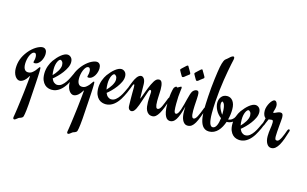

<svg xmlns="http://www.w3.org/2000/svg" viewBox="-132 -972 2596 1621"><g transform="rotate(15 1165.5 -162.0)"><path d="M154.8 -316.4Q165.5 -316.4 172.9 -312Q180.2 -307.6 184.6 -300.8Q189 -293.9 190.7 -285.2Q192.4 -276.4 192.4 -267.1Q192.4 -252.9 187.7 -236.1Q183.1 -219.2 174.1 -204.1Q165 -189 151.9 -179Q138.7 -168.9 122.1 -168.9Q111.3 -168.9 111.3 -176.8Q111.3 -182.1 114.7 -192.1Q118.2 -202.1 118.2 -219.2Q118.2 -223.6 117.7 -229.5Q117.2 -235.4 115.2 -240.7Q113.3 -246.1 109.9 -250Q106.4 -253.9 100.1 -253.9Q87.9 -253.9 78.1 -242.9Q68.4 -231.9 61.3 -215.3Q54.2 -198.7 50.5 -179.2Q46.9 -159.7 46.9 -142.6Q46.9 -124.5 50.3 -112.5Q53.7 -100.6 59.6 -93.3Q65.4 -85.9 73 -83Q80.6 -80.1 88.9 -80.1Q108.4 -80.1 122.8 -90.8Q137.2 -101.6 147.7 -114.3Q158.2 -127 164.8 -137.7Q171.4 -148.4 175.3 -148.4Q180.7 -148.4 181.2 -139.6Q181.6 -130.9 181.6 -119.6Q181.6 -110.8 180.9 -93Q180.2 -75.2 179 -53.2Q177.7 -31.2 176.3 -6.8Q174.8 17.6 173.3 39.8Q171.9 62 170.7 80.1Q169.4 98.1 168.9 107.9Q166.5 150.4 164.1 180.4Q161.6 210.4 159.2 231.4Q156.7 252.4 154.5 265.4Q152.3 278.3 149.9 287.1Q147.9 294.4 142.8 298.6Q137.7 302.7 131.8 305.2Q126 307.6 120.4 309.1Q114.7 310.5 111.8 313Q99.1 323.2 91.6 328.6Q84 334 78.6 334Q74.7 334 71.5 331.1Q68.4 328.1 68.4 321.3Q68.4 318.8 69.1 313.2Q69.8 307.6 70.8 303.7Q70.8 302.2 71.5 299.3Q72.3 296.4 73.2 289.1Q74.2 281.7 76.2 269.3Q78.1 256.8 81.1 235.8Q84 214.8 87.9 184.3Q91.8 153.8 97.2 110.8Q98.6 100.1 100.6 81.5Q102.5 63 105 40.8Q107.4 18.6 109.9 -5.4Q112.3 -29.3 113.8 -50.8Q113.8 -53.7 112.3 -53.7Q110.8 -53.7 108.6 -49.8Q106.4 -45.9 102.5 -39.8Q98.6 -33.7 93 -26.4Q87.4 -19 79.1 -11.7Q70.8 -4.4 60.1 1.2Q49.3 6.8 37.6 6.8Q26.4 6.8 15.9 -0.5Q5.4 -7.8 -2.7 -20.3Q-10.7 -32.7 -15.4 -49.8Q-20 -66.9 -20 -86.4Q-20 -128.9 -6.6 -166Q6.8 -203.1 37.1 -241.2Q51.8 -259.3 67.9 -273.4Q84 -287.6 99.9 -297.1Q115.7 -306.6 130.1 -311.5Q144.5 -316.4 154.8 -316.4Z M481 -185.1Q483.9 -185.1 486.1 -183.1Q488.3 -181.2 488.3 -177.2Q488.3 -173.3 486.8 -169.9Q479.5 -149.4 470.9 -131.3Q462.4 -113.3 455.1 -99.1Q446.3 -83 438 -68.8Q427.7 -52.7 415.3 -38.3Q402.8 -23.9 388.2 -12.9Q373.5 -2 356.4 4.4Q339.4 10.7 320.3 10.7Q306.2 10.7 289.3 5.9Q272.5 1 258.1 -12.2Q243.7 -25.4 234.1 -48.3Q224.6 -71.3 224.6 -107.4Q224.6 -124 227.8 -141.1Q231 -158.2 236.6 -173.8Q242.2 -189.5 249.3 -203.1Q256.3 -216.8 263.7 -227.1Q276.4 -244.6 290.5 -260Q304.7 -275.4 319.1 -286.9Q333.5 -298.3 347.2 -304.7Q360.8 -311 372.6 -311Q391.1 -311 405 -296.9Q418.9 -282.7 418.9 -256.3Q418.9 -233.4 407.2 -208.7Q395.5 -184.1 377.9 -160.6Q360.4 -137.2 340.3 -117.2Q320.3 -97.2 303.7 -84Q312.5 -62 326.2 -51.8Q339.8 -41.5 354 -41.5Q376 -41.5 393.3 -55.7Q410.6 -69.8 424.6 -90.3Q438.5 -110.8 449 -133.3Q459.5 -155.8 467.8 -172.9Q470.7 -178.7 473.6 -181.9Q476.6 -185.1 481 -185.1ZM291 -161.6Q291 -132.8 295.4 -110.8Q305.2 -120.6 315.2 -133.1Q325.2 -145.5 333.3 -158.7Q341.3 -171.9 346.4 -185.5Q351.6 -199.2 351.6 -211.9Q351.6 -231.4 343.3 -242.2Q335 -252.9 326.7 -252.9Q321.8 -252.9 315.7 -246.8Q309.6 -240.7 304 -229Q298.3 -217.3 294.7 -200.4Q291 -183.6 291 -161.6Z M626 -316.4Q636.7 -316.4 644 -312Q651.4 -307.6 655.8 -300.8Q660.2 -293.9 661.9 -285.2Q663.6 -276.4 663.6 -267.1Q663.6 -252.9 658.9 -236.1Q654.3 -219.2 645.3 -204.1Q636.2 -189 623 -179Q609.9 -168.9 593.3 -168.9Q582.5 -168.9 582.5 -176.8Q582.5 -182.1 585.9 -192.1Q589.4 -202.1 589.4 -219.2Q589.4 -223.6 588.9 -229.5Q588.4 -235.4 586.4 -240.7Q584.5 -246.1 581.1 -250Q577.6 -253.9 571.3 -253.9Q559.1 -253.9 549.3 -242.9Q539.6 -231.9 532.5 -215.3Q525.4 -198.7 521.7 -179.2Q518.1 -159.7 518.1 -142.6Q518.1 -124.5 521.5 -112.5Q524.9 -100.6 530.8 -93.3Q536.6 -85.9 544.2 -83Q551.8 -80.1 560.1 -80.1Q579.6 -80.1 594 -90.8Q608.4 -101.6 618.9 -114.3Q629.4 -127 636 -137.7Q642.6 -148.4 646.5 -148.4Q651.9 -148.4 652.3 -139.6Q652.8 -130.9 652.8 -119.6Q652.8 -110.8 652.1 -93Q651.4 -75.2 650.1 -53.2Q648.9 -31.2 647.5 -6.8Q646 17.6 644.5 39.8Q643.1 62 641.8 80.1Q640.6 98.1 640.1 107.9Q637.7 150.4 635.3 180.4Q632.8 210.4 630.4 231.4Q627.9 252.4 625.7 265.4Q623.5 278.3 621.1 287.1Q619.1 294.4 614 298.6Q608.9 302.7 603 305.2Q597.2 307.6 591.6 309.1Q585.9 310.5 583 313Q570.3 323.2 562.7 328.6Q555.2 334 549.8 334Q545.9 334 542.7 331.1Q539.6 328.1 539.6 321.3Q539.6 318.8 540.3 313.2Q541 307.6 542 303.7Q542 302.2 542.7 299.3Q543.5 296.4 544.4 289.1Q545.4 281.7 547.4 269.3Q549.3 256.8 552.2 235.8Q555.2 214.8 559.1 184.3Q563 153.8 568.4 110.8Q569.8 100.1 571.8 81.5Q573.7 63 576.2 40.8Q578.6 18.6 581.1 -5.4Q583.5 -29.3 585 -50.8Q585 -53.7 583.5 -53.7Q582 -53.7 579.8 -49.8Q577.6 -45.9 573.7 -39.8Q569.8 -33.7 564.2 -26.4Q558.6 -19 550.3 -11.7Q542 -4.4 531.2 1.2Q520.5 6.8 508.8 6.8Q497.6 6.8 487.1 -0.5Q476.6 -7.8 468.5 -20.3Q460.4 -32.7 455.8 -49.8Q451.2 -66.9 451.2 -86.4Q451.2 -128.9 464.6 -166Q478 -203.1 508.3 -241.2Q522.9 -259.3 539.1 -273.4Q555.2 -287.6 571 -297.1Q586.9 -306.6 601.3 -311.5Q615.7 -316.4 626 -316.4Z M952.1 -185.1Q955.1 -185.1 957.3 -183.1Q959.5 -181.2 959.5 -177.2Q959.5 -173.3 958 -169.9Q950.7 -149.4 942.1 -131.3Q933.6 -113.3 926.3 -99.1Q917.5 -83 909.2 -68.8Q898.9 -52.7 886.5 -38.3Q874 -23.9 859.4 -12.9Q844.7 -2 827.6 4.4Q810.5 10.7 791.5 10.7Q777.3 10.7 760.5 5.9Q743.7 1 729.2 -12.2Q714.8 -25.4 705.3 -48.3Q695.8 -71.3 695.8 -107.4Q695.8 -124 699 -141.1Q702.1 -158.2 707.8 -173.8Q713.4 -189.5 720.5 -203.1Q727.5 -216.8 734.9 -227.1Q747.6 -244.6 761.7 -260Q775.9 -275.4 790.3 -286.9Q804.7 -298.3 818.4 -304.7Q832 -311 843.8 -311Q862.3 -311 876.2 -296.9Q890.1 -282.7 890.1 -256.3Q890.1 -233.4 878.4 -208.7Q866.7 -184.1 849.1 -160.6Q831.5 -137.2 811.5 -117.2Q791.5 -97.2 774.9 -84Q783.7 -62 797.4 -51.8Q811 -41.5 825.2 -41.5Q847.2 -41.5 864.5 -55.7Q881.8 -69.8 895.8 -90.3Q909.7 -110.8 920.2 -133.3Q930.7 -155.8 939 -172.9Q941.9 -178.7 944.8 -181.9Q947.8 -185.1 952.1 -185.1ZM762.2 -161.6Q762.2 -132.8 766.6 -110.8Q776.4 -120.6 786.4 -133.1Q796.4 -145.5 804.4 -158.7Q812.5 -171.9 817.6 -185.5Q822.8 -199.2 822.8 -211.9Q822.8 -231.4 814.5 -242.2Q806.2 -252.9 797.9 -252.9Q793 -252.9 786.9 -246.8Q780.8 -240.7 775.1 -229Q769.5 -217.3 765.9 -200.4Q762.2 -183.6 762.2 -161.6Z M1301.8 -185.1Q1304.7 -185.1 1306.9 -182.9Q1309.1 -180.7 1309.1 -176.8Q1309.1 -172.9 1307.6 -169.4Q1292.5 -126 1279.8 -93Q1267.1 -60.1 1254.2 -38.1Q1241.2 -16.1 1227.5 -4.9Q1213.9 6.3 1197.3 6.3Q1176.8 6.3 1164.1 -3.2Q1151.4 -12.7 1144 -27.8Q1136.7 -43 1134.3 -61.8Q1131.8 -80.6 1131.8 -99.1Q1131.8 -112.3 1132.3 -125.2Q1132.8 -138.2 1133.5 -149.9Q1134.3 -161.6 1134.8 -170.9Q1135.3 -180.2 1135.3 -186Q1135.3 -195.3 1132.1 -199.5Q1128.9 -203.6 1125 -203.6Q1120.6 -203.6 1117.7 -199.5Q1114.7 -195.3 1112.8 -189.9Q1110.4 -184.1 1105.5 -168.9Q1100.6 -153.8 1094.2 -134.8Q1087.9 -115.7 1080.8 -95Q1073.7 -74.2 1067.9 -57.6Q1060.1 -36.1 1053 -22.7Q1045.9 -9.3 1039.6 -2Q1033.2 5.4 1027.1 8.1Q1021 10.7 1015.6 10.7Q1010.7 10.7 1005.6 8.8Q1000.5 6.8 996.3 2.4Q992.2 -2 989.3 -9.5Q986.3 -17.1 986.3 -28.8Q985.4 -53.7 985.1 -82.8Q984.9 -111.8 984.9 -139.6Q984.9 -152.8 985.1 -165Q985.4 -177.2 985.4 -187.5Q985.4 -201.7 983.9 -207.8Q982.4 -213.9 980 -213.9Q974.6 -213.9 970.9 -203.4Q967.3 -192.9 958.5 -170.9Q955.6 -163.6 952.4 -160.6Q949.2 -157.7 945.8 -157.7Q942.9 -157.7 940.7 -159.9Q938.5 -162.1 938.5 -167.5Q938.5 -170.4 940.9 -178Q943.4 -185.5 947 -194.6Q950.7 -203.6 954.3 -213.1Q958 -222.7 960.9 -229.5Q965.3 -240.7 971.4 -252.7Q977.5 -264.6 985.1 -274.7Q992.7 -284.7 1001.7 -291.3Q1010.7 -297.9 1021.5 -297.9Q1035.6 -297.9 1046.6 -282.2Q1057.6 -266.6 1058.6 -234.9Q1059.1 -209.5 1059.3 -186.8Q1059.6 -164.1 1060.1 -147.2Q1060.5 -130.4 1060.8 -120.4Q1061 -110.4 1061.5 -110.4Q1062.5 -110.4 1065.9 -119.1Q1069.3 -127.9 1074.7 -142.3Q1080.1 -156.7 1086.9 -175Q1093.8 -193.4 1101.3 -212.2Q1108.9 -231 1117.2 -248.3Q1125.5 -265.6 1133.8 -278.8Q1142.6 -293 1152.6 -300.3Q1162.6 -307.6 1175.3 -307.6Q1192.9 -307.6 1200.7 -286.9Q1208.5 -266.1 1208.5 -231Q1208.5 -222.2 1208 -209.5Q1207.5 -196.8 1206.8 -182.6Q1206.1 -168.5 1205.6 -154.3Q1205.1 -140.1 1205.1 -128.4Q1205.1 -108.4 1206.8 -95.9Q1208.5 -83.5 1211.4 -76.7Q1214.4 -69.8 1217.8 -67.4Q1221.2 -64.9 1224.6 -64.9Q1234.4 -64.9 1242.4 -73.7Q1250.5 -82.5 1257.8 -97.7Q1265.1 -112.8 1272.5 -132.1Q1279.8 -151.4 1288.6 -172.9Q1293 -185.1 1301.8 -185.1Z M1622.1 -169.9Q1606.4 -126.5 1594 -93.5Q1581.5 -60.5 1568.8 -38.3Q1556.2 -16.1 1541.3 -4.9Q1526.4 6.3 1506.3 6.3Q1489.3 6.3 1477.5 -3.7Q1465.8 -13.7 1459 -29.1Q1452.1 -44.4 1449.2 -63Q1446.3 -81.5 1446.3 -98.6Q1446.3 -111.3 1446.3 -123Q1446.3 -134.8 1447.3 -145Q1436.5 -101.6 1425.5 -72.3Q1414.6 -43 1403.3 -25.4Q1392.1 -7.8 1379.6 -0.2Q1367.2 7.3 1353.5 7.3Q1343.3 7.3 1332.8 2.2Q1322.3 -2.9 1313.5 -17.6Q1304.7 -32.2 1299.1 -58.8Q1293.5 -85.4 1293.5 -128.9Q1293.5 -139.6 1293.9 -155Q1294.4 -170.4 1295.9 -187.3Q1297.4 -204.1 1299.6 -220.5Q1301.8 -236.8 1305.2 -250Q1306.6 -255.9 1309.1 -264.2Q1311.5 -272.5 1314 -274.9Q1319.3 -279.8 1323 -283.7Q1326.7 -287.6 1329.1 -287.6Q1332.5 -287.6 1334.7 -284.9Q1336.9 -282.2 1339.4 -282.2Q1340.8 -282.2 1345 -284.7Q1349.1 -287.1 1354 -290Q1358.9 -293 1363.5 -295.4Q1368.2 -297.9 1370.1 -297.9Q1376 -297.9 1376 -287.1Q1376 -284.2 1375.5 -280.3Q1375 -276.4 1374 -271Q1369.6 -239.7 1367.9 -210.7Q1366.2 -181.6 1366.2 -148.4Q1366.2 -129.9 1366.7 -114.7Q1367.2 -99.6 1368.9 -88.6Q1370.6 -77.6 1374.5 -71.5Q1378.4 -65.4 1385.3 -65.4Q1395 -65.4 1403.3 -78.4Q1411.6 -91.3 1418.7 -111.8Q1425.8 -132.3 1432.1 -157.2Q1438.5 -182.1 1444.3 -205.8Q1450.2 -229.5 1456.3 -249.5Q1462.4 -269.5 1468.8 -279.8Q1475.1 -289.6 1485.6 -295.9Q1496.1 -302.2 1505.4 -302.2Q1516.1 -302.2 1520.8 -294.2Q1525.4 -286.1 1525.4 -263.2Q1525.4 -246.6 1524.4 -231.9Q1523.4 -217.3 1522.5 -201.7Q1521.5 -186 1520.5 -168.2Q1519.5 -150.4 1519.5 -128.4Q1519.5 -108.4 1521.2 -95.9Q1522.9 -83.5 1525.9 -76.7Q1528.8 -69.8 1532.2 -67.4Q1535.6 -64.9 1539.1 -64.9Q1547.4 -64.9 1554.7 -72.3Q1562 -79.6 1569.6 -93.5Q1577.1 -107.4 1585.2 -127.4Q1593.3 -147.5 1603 -172.9Q1605.5 -178.7 1608.9 -181.9Q1612.3 -185.1 1616.2 -185.1Q1619.1 -185.1 1621.3 -182.9Q1623.5 -180.7 1623.5 -176.8Q1623.5 -173.3 1622.1 -169.9ZM1413.6 -428.7Q1415 -425.8 1415 -422.9Q1415 -418 1411.9 -415.3Q1408.7 -412.6 1403.8 -409.2Q1392.6 -401.9 1386.5 -396Q1380.4 -390.1 1374 -385.7Q1369.6 -382.3 1366.5 -380.6Q1363.3 -378.9 1359.4 -378.9Q1354.5 -378.9 1351.8 -383.3Q1349.1 -387.7 1345.2 -394Q1339.8 -402.3 1335.2 -411.4Q1330.6 -420.4 1327.6 -425.3Q1326.2 -427.7 1325.2 -429.7Q1324.2 -431.6 1324.2 -434.1Q1324.2 -438 1328.6 -442.4Q1330.6 -444.3 1336.4 -450Q1342.3 -455.6 1349.1 -461.9Q1356 -468.3 1361.8 -473.6Q1367.7 -479 1369.6 -480.5Q1371.6 -481.9 1373.8 -483.2Q1376 -484.4 1378.4 -484.4Q1382.3 -484.4 1383.8 -480.5Q1384.8 -478 1389.4 -470.5Q1394 -462.9 1399.2 -454.1Q1404.3 -445.3 1408.4 -438Q1412.6 -430.7 1413.6 -428.7ZM1537.6 -428.7Q1539.1 -425.8 1539.1 -422.9Q1539.1 -418 1535.9 -415.3Q1532.7 -412.6 1527.8 -409.2Q1516.6 -401.9 1510.5 -396Q1504.4 -390.1 1498 -385.7Q1493.7 -382.3 1490.5 -380.6Q1487.3 -378.9 1483.4 -378.9Q1478.5 -378.9 1475.8 -383.3Q1473.1 -387.7 1469.2 -394Q1463.9 -402.3 1459.2 -411.4Q1454.6 -420.4 1451.7 -425.3Q1450.2 -427.7 1449.2 -429.7Q1448.2 -431.6 1448.2 -434.1Q1448.2 -438 1452.6 -442.4Q1454.6 -444.3 1460.4 -450Q1466.3 -455.6 1473.1 -461.9Q1480 -468.3 1485.8 -473.6Q1491.7 -479 1493.7 -480.5Q1495.6 -481.9 1497.8 -483.2Q1500 -484.4 1502.4 -484.4Q1506.3 -484.4 1507.8 -480.5Q1508.8 -478 1513.4 -470.5Q1518.1 -462.9 1523.2 -454.1Q1528.3 -445.3 1532.5 -438Q1536.6 -430.7 1537.6 -428.7Z M1894.5 -185.1Q1897.5 -185.1 1899.7 -183.1Q1901.9 -181.2 1901.9 -176.8Q1901.9 -172.9 1899.9 -168.5Q1888.7 -138.7 1866.5 -124.3Q1844.2 -109.9 1817.9 -109.9H1816.9Q1808.6 -85.9 1797.1 -64.7Q1785.6 -43.5 1770.3 -27.3Q1754.9 -11.2 1735.6 -2Q1716.3 7.3 1693.4 7.3Q1672.9 7.3 1658.2 -1Q1643.6 -9.3 1634 -23.4Q1624.5 -37.6 1618.9 -55.7Q1613.3 -73.7 1610.6 -93.3Q1607.9 -112.8 1607.2 -132.3Q1606.4 -151.9 1606.4 -168.9Q1606.4 -184.1 1607.7 -213.1Q1608.9 -242.2 1611.1 -278.1Q1613.3 -314 1616.9 -354Q1620.6 -394 1625.5 -432.1Q1630.4 -470.2 1634.3 -496.6Q1638.2 -522.9 1641.8 -541.7Q1645.5 -560.5 1649.4 -573.5Q1653.3 -586.4 1658.2 -598.1Q1661.1 -605.5 1664.8 -609.9Q1668.5 -614.3 1673.3 -618.2Q1678.2 -622.1 1683.8 -626.2Q1689.5 -630.4 1696.3 -637.2Q1708.5 -649.4 1716.8 -653.8Q1725.1 -658.2 1730 -658.2Q1739.3 -658.2 1739.3 -643.6Q1739.3 -639.6 1738.8 -635.7Q1738.3 -631.8 1737.3 -628.4Q1733.9 -614.3 1728.3 -587.2Q1722.7 -560.1 1716.1 -523.9Q1709.5 -487.8 1702.6 -443.8Q1695.8 -399.9 1690.2 -351.3Q1684.6 -302.7 1681.2 -251.2Q1677.7 -199.7 1677.7 -148.4Q1677.7 -117.7 1680.4 -96.2Q1683.1 -74.7 1687.7 -61.3Q1692.4 -47.9 1699 -41.7Q1705.6 -35.6 1713.9 -35.6Q1725.1 -35.6 1733.4 -43.2Q1741.7 -50.8 1747.6 -63.5Q1753.4 -76.2 1757.3 -92.8Q1761.2 -109.4 1763.2 -127.9Q1749 -137.7 1737.1 -151.4Q1725.1 -165 1716.6 -180.7Q1708 -196.3 1703.4 -212.9Q1698.7 -229.5 1698.7 -245.1Q1698.7 -260.3 1703.1 -274.2Q1707.5 -288.1 1716.1 -298.8Q1724.6 -309.6 1737.3 -315.7Q1750 -321.8 1767.1 -321.8Q1781.2 -321.8 1793.7 -315.7Q1806.2 -309.6 1815.7 -297.4Q1825.2 -285.2 1830.6 -266.8Q1835.9 -248.5 1835.9 -224.1Q1835.9 -202.6 1833 -179.4Q1830.1 -156.2 1823.7 -132.8Q1842.3 -133.8 1857.4 -144.8Q1872.6 -155.8 1880.4 -172.9Q1885.3 -185.1 1894.5 -185.1ZM1755.4 -172.9Q1757.8 -168.9 1760.3 -165.5Q1762.7 -162.1 1765.1 -158.7Q1765.6 -163.1 1765.6 -167.5Q1765.6 -171.9 1765.6 -176.3Q1765.6 -201.2 1763.2 -217.8Q1760.7 -234.4 1756.8 -244.9Q1752.9 -255.4 1747.6 -260.5Q1742.2 -265.6 1736.3 -267.1Q1729.5 -258.3 1729.5 -244.1Q1729.5 -227.1 1737.5 -207.8Q1745.6 -188.5 1755.4 -172.9Z M2124.5 -185.1Q2127.4 -185.1 2129.6 -183.1Q2131.8 -181.2 2131.8 -177.2Q2131.8 -173.3 2130.4 -169.9Q2123 -149.4 2114.5 -131.3Q2106 -113.3 2098.6 -99.1Q2089.8 -83 2081.5 -68.8Q2071.3 -52.7 2058.8 -38.3Q2046.4 -23.9 2031.7 -12.9Q2017.1 -2 2000 4.4Q1982.9 10.7 1963.9 10.7Q1949.7 10.7 1932.9 5.9Q1916 1 1901.6 -12.2Q1887.2 -25.4 1877.7 -48.3Q1868.2 -71.3 1868.2 -107.4Q1868.2 -124 1871.3 -141.1Q1874.5 -158.2 1880.1 -173.8Q1885.7 -189.5 1892.8 -203.1Q1899.9 -216.8 1907.2 -227.1Q1919.9 -244.6 1934.1 -260Q1948.2 -275.4 1962.6 -286.9Q1977.1 -298.3 1990.7 -304.7Q2004.4 -311 2016.1 -311Q2034.7 -311 2048.6 -296.9Q2062.5 -282.7 2062.5 -256.3Q2062.5 -233.4 2050.8 -208.7Q2039.1 -184.1 2021.5 -160.6Q2003.9 -137.2 1983.9 -117.2Q1963.9 -97.2 1947.3 -84Q1956.1 -62 1969.7 -51.8Q1983.4 -41.5 1997.6 -41.5Q2019.5 -41.5 2036.9 -55.7Q2054.2 -69.8 2068.1 -90.3Q2082 -110.8 2092.5 -133.3Q2103 -155.8 2111.3 -172.9Q2114.3 -178.7 2117.2 -181.9Q2120.1 -185.1 2124.5 -185.1ZM1934.6 -161.6Q1934.6 -132.8 1939 -110.8Q1948.7 -120.6 1958.7 -133.1Q1968.8 -145.5 1976.8 -158.7Q1984.9 -171.9 1990 -185.5Q1995.1 -199.2 1995.1 -211.9Q1995.1 -231.4 1986.8 -242.2Q1978.5 -252.9 1970.2 -252.9Q1965.3 -252.9 1959.2 -246.8Q1953.1 -240.7 1947.5 -229Q1941.9 -217.3 1938.2 -200.4Q1934.6 -183.6 1934.6 -161.6Z M2349.6 -169.9Q2338.4 -131.8 2326.7 -99.6Q2314.9 -67.4 2301.8 -43.9Q2288.6 -20.5 2272.7 -7.3Q2256.8 5.9 2236.8 5.9Q2212.4 5.9 2197.5 -18.8Q2182.6 -43.5 2182.6 -84Q2182.6 -101.6 2184.3 -117.2Q2186 -132.8 2188.2 -147.5Q2190.4 -162.1 2192.1 -175.8Q2193.8 -189.5 2193.8 -202.6Q2193.8 -216.8 2190.4 -221.2Q2187 -225.6 2181.6 -225.6Q2180.7 -225.6 2179.7 -225.3Q2178.7 -225.1 2176 -224.9Q2173.3 -224.6 2168.2 -223.9Q2163.1 -223.1 2154.3 -222.2Q2148.9 -210.4 2145.5 -202.4Q2142.1 -194.3 2139.6 -188.5Q2137.2 -182.6 2135.5 -178.5Q2133.8 -174.3 2132.3 -169.9Q2128.4 -160.6 2125.5 -158.4Q2122.6 -156.2 2118.7 -156.2Q2115.7 -156.2 2113.5 -158.7Q2111.3 -161.1 2111.3 -165.5Q2111.3 -168.5 2112.8 -172.6Q2114.3 -176.8 2116.5 -183.3Q2118.7 -189.9 2121.3 -200.2Q2124 -210.4 2127 -225.6Q2117.2 -230 2110.1 -246.3Q2103 -262.7 2103 -284.7Q2103 -302.7 2109.1 -321.3Q2115.2 -339.8 2124.3 -355.2Q2133.3 -370.6 2143.8 -380.4Q2154.3 -390.1 2162.6 -390.1Q2173.3 -390.1 2180.9 -377.2Q2188.5 -364.3 2188.5 -347.7Q2188.5 -338.9 2186.5 -329.8Q2184.6 -320.8 2182.4 -313.2Q2180.2 -305.7 2178.2 -299.6Q2176.3 -293.5 2176.3 -290Q2176.3 -285.6 2179.7 -285.6Q2182.1 -285.6 2188.5 -288.1L2212.4 -298.8Q2225.6 -304.2 2234.9 -304.2Q2250.5 -304.2 2255.6 -294.4Q2260.7 -284.7 2260.7 -265.6Q2260.7 -257.3 2258.8 -236.6Q2256.8 -215.8 2254.6 -190.7Q2252.4 -165.5 2250.7 -140.6Q2249 -115.7 2249 -100.1Q2249 -83 2252.7 -75Q2256.3 -66.9 2268.6 -66.9Q2277.3 -66.9 2285.9 -77.1Q2294.4 -87.4 2302.2 -103Q2310.1 -118.7 2317.1 -137.2Q2324.2 -155.8 2330.1 -172.9Q2334.5 -185.1 2342.8 -185.1Q2350.6 -185.1 2350.6 -176.3Q2350.6 -174.8 2350.3 -173.3Q2350.1 -171.9 2349.6 -169.9Z"/></g></svg>

Font: Engagement
Style: Regular
Weight: 400
Designer: Astigmatic (AOETI)
Foundry: Astigmatic (AOETI)
Version: Version 1.000